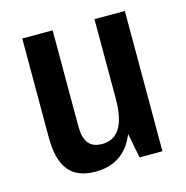

<svg xmlns="http://www.w3.org/2000/svg" viewBox="-87 -622 693 714"><g transform="rotate(-15 260.0 -265.5)"><path d="M177 -170Q177 -127 193.5 -105.5Q210 -84 246 -84Q292 -84 315 -121.5Q338 -159 338 -234L373 -304V-251Q373 -123 328.5 -57Q284 9 196 9Q126 9 93 -32Q60 -73 60 -158V-540H177ZM455 0H367L338 -148V-540H455Z"/></g></svg>

Font: Pathway Extreme Condensed SemiBold
Style: Regular
Weight: 600
Width: 3
Version: Version 1.001;gftools[0.9.26]